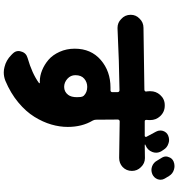

<svg xmlns="http://www.w3.org/2000/svg" viewBox="17 -906 965 1040"><g transform="rotate(90 500.0 -385.5)"><path d="M953.1 -772.5Q953.1 -764.6 950.2 -755.9Q942.4 -736.3 922.9 -727.5Q911.1 -722.7 900.4 -722.7Q890.6 -722.7 879.9 -726.6Q859.4 -734.4 848.6 -754.9Q840.8 -767.6 834 -778.8Q827.1 -790 827.1 -801.8Q827.1 -808.6 830.1 -815.4Q835.9 -835 854.5 -842.8Q866.2 -847.7 878.9 -847.7Q888.7 -847.7 898.4 -844.7Q920.9 -837.9 932.6 -818.4Q940.4 -805.7 946.8 -794.9Q953.1 -784.2 953.1 -772.5ZM386.7 -310.5Q386.7 -285.2 406.2 -267.6Q425.8 -250 450.2 -250Q476.6 -250 493.2 -271.5Q505.9 -288.1 505.9 -319.3Q505.9 -329.1 504.9 -338.9Q503.9 -349.6 498 -356.4Q479.5 -375 450.2 -375Q424.8 -375 405.8 -358.9Q386.7 -342.8 386.7 -310.5ZM798.8 -776.4Q806.6 -762.7 806.6 -748Q806.6 -737.3 802.7 -727.5Q793 -702.1 767.6 -691.4L763.7 -690.4Q762.7 -689.5 762.7 -688Q762.7 -686.5 764.6 -686.5L835.9 -687.5Q864.3 -687.5 884.8 -666Q905.3 -645.5 905.3 -617.2Q905.3 -586.9 883.8 -566.4Q863.3 -547.9 835 -547.9Q834 -547.9 833 -547.9Q754.9 -549.8 636.7 -550.8Q632.8 -550.8 629.9 -547.9Q627 -544.9 627 -541Q627.9 -498 627.9 -422.9Q627.9 -413.1 632.8 -404.3Q667 -346.7 667 -269.5Q667 -225.6 653.8 -180.2Q640.6 -134.8 612.3 -88.9Q584 -43 534.2 -1.5Q484.4 40 417 68.4Q394.5 77.1 372.1 77.1Q357.4 77.1 342.8 73.2Q305.7 64.5 277.3 36.1L269.5 28.3Q255.9 14.6 255.9 -2.9Q255.9 -9.8 258.8 -17.6Q265.6 -43.9 293 -51.8Q377.9 -76.2 428.7 -113.3Q430.7 -114.3 430.2 -116.2Q429.7 -118.2 427.7 -118.2Q424.8 -118.2 418.9 -118.2Q390.6 -118.2 360.4 -130.4Q330.1 -142.6 303.7 -165Q277.3 -187.5 260.3 -225.1Q243.2 -262.7 243.2 -307.6Q243.2 -395.5 304.2 -448.2Q365.2 -501 454.1 -501Q463.9 -501 468.8 -501Q472.7 -501 475.6 -503.4Q478.5 -505.9 478.5 -509.8V-540Q477.5 -549.8 467.8 -549.8Q316.4 -547.9 133.8 -539.1Q131.8 -539.1 129.9 -539.1Q102.5 -539.1 83 -558.6Q59.6 -579.1 59.6 -610.4Q59.6 -638.7 80.1 -658.2Q100.6 -679.7 129.9 -679.7Q173.8 -679.7 465.8 -684.6Q469.7 -684.6 472.7 -687.5Q475.6 -690.4 475.6 -694.3L474.6 -696.3Q474.6 -704.1 473.6 -710.9Q473.6 -714.8 473.6 -717.8Q473.6 -747.1 493.2 -769.5Q515.6 -794.9 548.8 -794.9H551.8Q585.9 -794.9 609.4 -769.5Q629.9 -747.1 629.9 -715.8Q629.9 -712.9 629.9 -710Q628.9 -702.1 628.9 -697.3V-695.3Q628.9 -685.5 638.7 -686.5H714.8Q718.8 -686.5 720.2 -689.5Q721.7 -692.4 720.7 -695.3Q705.1 -725.6 692.4 -748Q686.5 -758.8 686.5 -770.5Q686.5 -778.3 688.5 -785.2Q695.3 -805.7 713.9 -813.5Q725.6 -818.4 738.3 -818.4Q748 -818.4 757.8 -814.5Q779.3 -807.6 791 -788.1Q794.9 -782.2 798.8 -776.4Z"/></g></svg>

Font: Gen Jyuu GothicX Heavy
Style: Bold
Weight: 900
Designer: [Source Han Sans]
Ryoko NISHIZUKA  (kana & ideographs); Paul D. Hunt (Latin, Greek & Cyrillic); Wenlong ZHANG  (bopomofo
Version: Version 1.002.20150607